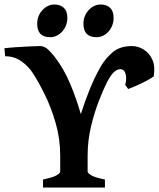

<svg xmlns="http://www.w3.org/2000/svg" viewBox="-23 -835 708 855"><path d="M661.6 -494.6Q648.4 -485.4 627.7 -474.4Q606.9 -463.4 585.2 -453.9Q563.5 -444.3 547.9 -438.5L534.7 -457Q542 -485.8 536.1 -506.3Q530.3 -526.9 512.2 -526.9Q498.5 -526.9 483.9 -513.4Q469.2 -500 452.6 -466.8Q437.5 -437 417.5 -386Q397.5 -335 382.3 -271.7Q367.2 -208.5 367.2 -142.1V-70.8Q367.2 -64.5 382.8 -54.7Q398.4 -44.9 444.3 -35.6V0H168.5V-35.6Q212.9 -44.9 229 -54.4Q245.1 -64 245.1 -70.8V-142.1Q245.1 -217.3 224.9 -287.1Q204.6 -356.9 176.3 -414.3Q147.9 -471.7 123.5 -508.8Q104 -539.6 72.5 -562Q41 -584.5 0 -584.5L-3.4 -620.1Q15.6 -622.6 47.9 -624.8Q80.1 -627 110.6 -628.4Q141.1 -629.9 154.8 -629.9Q174.8 -629.9 191.2 -614.3Q207.5 -598.6 219.7 -583Q261.2 -529.3 289.3 -462.4Q317.4 -395.5 336.9 -326.7Q356.4 -388.2 377.9 -440.4Q399.4 -492.7 424.3 -536.6Q445.8 -574.2 478.5 -602.1Q511.2 -629.9 564.5 -629.9Q591.3 -629.9 616.5 -614.7Q641.6 -599.6 655.3 -569.6Q668.9 -539.6 661.6 -494.6ZM276.9 -755.9Q276.9 -720.2 254.2 -694.8Q231.4 -669.4 200.2 -669.4Q142.6 -669.4 142.6 -729Q142.6 -764.6 165.8 -789.8Q189 -814.9 218.8 -814.9Q246.1 -814.9 261.5 -800Q276.9 -785.2 276.9 -755.9ZM482.9 -755.9Q482.9 -720.2 460.4 -694.8Q438 -669.4 406.7 -669.4Q348.6 -669.4 348.6 -729Q348.6 -764.6 371.8 -789.8Q395 -814.9 425.3 -814.9Q452.1 -814.9 467.5 -800Q482.9 -785.2 482.9 -755.9Z"/></svg>

Font: Gentium Plus
Style: Bold
Weight: 700
Designer: Victor Gaultney, Annie Olsen, Iska Routamaa, Becca Hirsbrunner
Foundry: SIL International
Version: Version 6.101